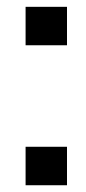

<svg xmlns="http://www.w3.org/2000/svg" viewBox="-20 -548 255 568"><path d="M55.7 0V-113.8H178.2V0ZM55.7 -414.1V-527.8H178.2V-414.1Z"/></svg>

Font: Roboto Slab Medium
Style: Regular
Weight: 500
Designer: Google
Version: Version 2.001; ttfautohint (v1.8.3)